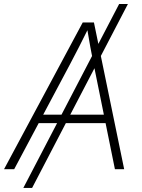

<svg xmlns="http://www.w3.org/2000/svg" viewBox="-41 -839 704 952"><path d="M593.3 -819.3 118.2 92.8H74.7L549.8 -819.3ZM-21 0 369.1 -727.5H424.8L574.7 0H528.8L423.3 -520.5Q415.5 -559.1 407 -605.2Q398.4 -651.4 389.2 -708H401.9Q374 -652.3 350.8 -606.2Q327.6 -560.1 306.2 -520.5L29.3 0ZM132.8 -228.5 140.1 -270.5H502.9L496.1 -228.5Z"/></svg>

Font: Inter 20pt ExtraLight
Style: Italic
Weight: 250
Italic angle: -9.3988°
Version: Version 4.001;git-66647c0bb